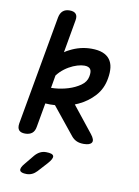

<svg xmlns="http://www.w3.org/2000/svg" viewBox="-104 -808 807 1116"><g transform="rotate(10 300.0 -250.0)"><path d="M460 -55Q486 -23 476 -6.5Q466 10 429 10Q404 10 386.5 2Q369 -6 356 -22L226 -183Q197 -181 169 -183L144 -42Q140 -15 124.5 -2.5Q109 10 83 10Q58 10 47 -2.5Q36 -15 40 -42L155 -688Q160 -714 175 -727Q190 -740 215 -740Q241 -740 252 -727Q263 -714 258 -688L224 -495Q238 -505 253 -512Q313 -543 379 -543Q419 -543 445.5 -532.5Q472 -522 487 -502Q502 -482 505.5 -454Q509 -426 503 -391Q493 -328 453.5 -284.5Q414 -241 360 -216Q349 -211 339 -207ZM199 -353 186 -278Q196 -278 208 -279Q248 -282 287 -294Q326 -306 357 -327.5Q388 -349 394 -382Q400 -413 390 -426Q380 -439 355 -439Q337 -439 313.5 -432Q290 -425 265.5 -411Q241 -397 219 -376Q208 -365 199 -353ZM112 183 158 127Q172 111 188 103Q204 95 223 95Q262 95 267 110Q272 125 243 157L193 212Q180 226 165 233Q150 240 133 240Q98 240 93 225.5Q88 211 112 183Z"/></g></svg>

Font: Maple Mono NL Medium
Style: Italic
Weight: 500
Italic angle: -10°
Monospace: yes
Designer: subframe7536
Version: Version 7.000